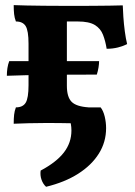

<svg xmlns="http://www.w3.org/2000/svg" viewBox="-20 -481 529 751"><path d="M33.6 3Q33.6 -17.2 35.2 -32.2Q36.8 -47.2 42.2 -61Q69.2 -61 80.4 -79.1Q91.6 -97.2 91.6 -148V-310Q91.6 -360.8 80.4 -378.9Q69.2 -397 42.2 -397Q36.8 -410.8 35.2 -425.8Q33.6 -440.8 33.6 -461Q54.4 -460 83.6 -459.5Q112.8 -459 151.9 -458.5Q191 -458 241.6 -458V-145.4Q241.6 -102 259.8 -83.1Q278 -64.2 327 -61Q331.8 -47.6 333.1 -30Q334.4 -12.4 334.4 3Q311.8 2 282.1 1.5Q252.4 1 222.4 0.5Q192.4 0 166.6 0Q128.4 0 92 1Q55.6 2 33.6 3ZM397.2 -290.2Q392.4 -320.4 382.9 -345Q373.4 -369.6 350.8 -383.3Q328.2 -397 284.2 -397H208.8L234.4 -458Q296.4 -458 338.7 -458.2Q381 -458.4 409.5 -458.9Q438 -459.4 460.2 -460Q460.6 -442.8 462.5 -415Q464.4 -387.2 468.2 -358.4Q472 -329.6 477.2 -308.8Q462.6 -300.8 441.8 -295.5Q421 -290.2 397.2 -290.2ZM160.2 249.6Q148.2 238.8 142.3 221.7Q136.4 204.6 139 186.2Q200.4 153.6 229.9 115.4Q259.4 77.2 259.4 29.4Q259.4 16.4 257 2.7Q254.6 -11 251.2 -25.8V-60.4L373.6 -61Q384.2 -47.6 389.6 -25Q395 -2.4 395 20.2Q395 74.6 366.6 119.9Q338.2 165.2 285.7 198.6Q233.2 232 160.2 249.6ZM6.8 -184.6Q6.8 -199.8 9 -214.6Q11.2 -229.4 16.2 -242H367.6Q367.6 -231.6 365.4 -217.4Q363.2 -203.2 358.6 -189.2Q303.2 -189.2 255.2 -188.9Q207.2 -188.6 165 -188.3Q122.8 -188 83.8 -186.9Q44.8 -185.8 6.8 -184.6Z"/></svg>

Font: Vollkorn
Style: Regular
Weight: 400
Designer: Friedrich Althausen
Foundry: Friedrich Althausen
Version: Version 4.104